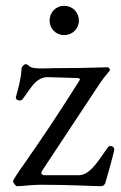

<svg xmlns="http://www.w3.org/2000/svg" viewBox="-20 -637 417 662"><path d="M201 -516C230 -516 252 -538 252 -566C252 -595 230 -617 201 -617C173 -617 151 -595 151 -566C151 -538 173 -516 201 -516ZM39 5C56 5 91 0 119 0C228 0 299 5 328 5C336 5 342 0 344 -9C349 -25 374 -114 374 -122C374 -133 358 -138 352 -129C332 -100 313 -72 297 -56C282 -41 267 -33 252 -33H134C125 -33 119 -38 125 -48L320 -343C333 -363 344 -376 358 -393C361 -397 356 -405 351 -405C290 -403 234 -402 165 -402C156 -402 142 -401 127 -401C109 -401 90 -402 84 -407C78 -412 72 -416 69 -416C65 -416 54 -408 54 -398C54 -373 41 -322 35 -304C31 -293 49 -286 57 -294C71 -312 86 -337 101 -352C109 -360 126 -372 145 -371L244 -368C259 -368 256 -362 253 -358C180 -242 129 -166 62 -70C48 -51 25 -17 25 -12C25 -7 34 5 39 5Z"/></svg>

Font: Garamond-Math
Style: Regular
Weight: 400
Version: Version 2019-08-16